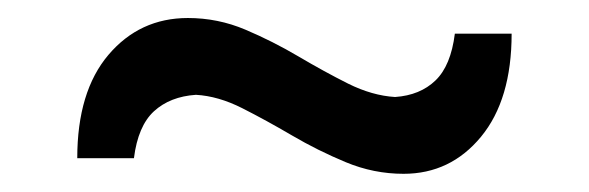

<svg xmlns="http://www.w3.org/2000/svg" viewBox="-20 -423 644 210"><path d="M421.4 -232.9Q388.7 -232.9 358.2 -245.6Q327.6 -258.3 299.3 -274.9Q271 -291.5 244.9 -304.7Q218.8 -317.9 194.3 -319.3Q166 -317.4 148.4 -301.3Q130.9 -285.2 126.5 -250H64.5Q64.5 -322.8 98.6 -363Q132.8 -403.3 185.5 -403.3Q218.3 -403.3 248.3 -390.6Q278.3 -377.9 306.4 -361.3Q334.5 -344.7 360.8 -331.5Q387.2 -318.4 412.1 -316.9Q439.5 -318.8 456.3 -335Q473.1 -351.1 477.5 -386.2H539.6Q539.6 -314 506.1 -273.4Q472.7 -232.9 421.4 -232.9Z"/></svg>

Font: Pinar DS1 Medium
Style: Regular
Weight: 500
Designer: Amin Abedi
Version: Version 3.000